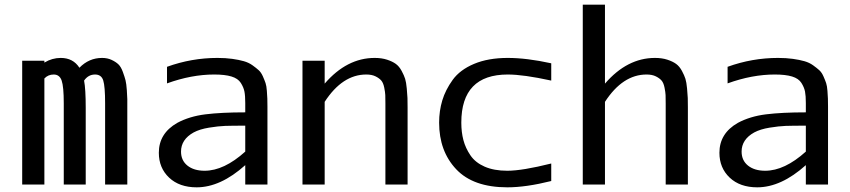

<svg xmlns="http://www.w3.org/2000/svg" viewBox="-20 -790 3640 822"><path d="M253 -348Q253 -419 244 -445Q235 -471 210 -471Q186 -471 170 -454V0H75V-530H170V-522Q203 -542 240 -542Q293 -542 320 -500Q361 -542 417 -542Q440 -542 458 -533.5Q476 -525 487 -514.5Q498 -504 506 -482Q514 -460 517.5 -446Q521 -432 523 -404Q525 -376 525 -365.5Q525 -355 525 -328V0H430V-348Q430 -420 422 -445.5Q414 -471 387 -471Q358 -471 340 -445Q347 -409 347 -328V0H253Z M911 -542Q946 -542 974.5 -538Q1003 -534 1024 -528Q1045 -522 1061 -510.5Q1077 -499 1087.5 -489.5Q1098 -480 1105.5 -463Q1113 -446 1117 -434Q1121 -422 1122.5 -401Q1124 -380 1124.5 -368Q1125 -356 1125 -333V0H1030V-83Q924 12 822 12Q748 12 704 -29.5Q660 -71 660 -136Q660 -219 739 -264Q791 -292 859.5 -300.5Q928 -309 1030 -309V-349Q1030 -380 1026.5 -398Q1023 -416 1011 -435Q999 -454 971 -462.5Q943 -471 897 -471Q800 -471 695 -433V-504Q800 -542 911 -542ZM1030 -141V-252H1028Q973 -252 944 -251Q915 -250 875 -243.5Q835 -237 809 -223Q755 -193 755 -141Q755 -103 782.5 -81Q810 -59 856 -59Q939 -59 1030 -141Z M1630 -347Q1630 -371 1629.5 -383Q1629 -395 1625 -415Q1621 -435 1612.5 -445Q1604 -455 1588 -463Q1572 -471 1548 -471Q1446 -471 1370 -354V0H1275V-530H1370V-432Q1465 -542 1584 -542Q1614 -542 1637 -534.5Q1660 -527 1674.5 -516.5Q1689 -506 1699.5 -486.5Q1710 -467 1714.5 -452.5Q1719 -438 1721.5 -411Q1724 -384 1724.5 -370.5Q1725 -357 1725 -329V0H1630Z M1955 -265Q1955 -224 1964 -190Q1973 -156 1994 -125Q2015 -94 2055 -76.5Q2095 -59 2152 -59Q2216 -59 2340 -90V-15Q2232 12 2152 12Q2006 12 1933 -65.5Q1860 -143 1860 -265Q1860 -315 1873.5 -360Q1887 -405 1918 -448Q1949 -491 2009.5 -516.5Q2070 -542 2154 -542Q2235 -542 2340 -519V-445Q2221 -471 2154 -471Q1955 -471 1955 -265Z M2830 -347Q2830 -371 2829.5 -383Q2829 -395 2825 -415Q2821 -435 2812.5 -445Q2804 -455 2788 -463Q2772 -471 2748 -471Q2646 -471 2570 -354V0H2475V-770H2570V-432Q2665 -542 2784 -542Q2814 -542 2837 -534.5Q2860 -527 2874.5 -516.5Q2889 -506 2899.5 -486.5Q2910 -467 2914.5 -452.5Q2919 -438 2921.5 -411Q2924 -384 2924.5 -370.5Q2925 -357 2925 -329V0H2830Z M3311 -542Q3346 -542 3374.5 -538Q3403 -534 3424 -528Q3445 -522 3461 -510.5Q3477 -499 3487.5 -489.5Q3498 -480 3505.5 -463Q3513 -446 3517 -434Q3521 -422 3522.5 -401Q3524 -380 3524.5 -368Q3525 -356 3525 -333V0H3430V-83Q3324 12 3222 12Q3148 12 3104 -29.5Q3060 -71 3060 -136Q3060 -219 3139 -264Q3191 -292 3259.5 -300.5Q3328 -309 3430 -309V-349Q3430 -380 3426.5 -398Q3423 -416 3411 -435Q3399 -454 3371 -462.5Q3343 -471 3297 -471Q3200 -471 3095 -433V-504Q3200 -542 3311 -542ZM3430 -141V-252H3428Q3373 -252 3344 -251Q3315 -250 3275 -243.5Q3235 -237 3209 -223Q3155 -193 3155 -141Q3155 -103 3182.5 -81Q3210 -59 3256 -59Q3339 -59 3430 -141Z"/></svg>

Font: Edlo
Style: Regular
Weight: 400
Monospace: yes
Version: Version 0.01